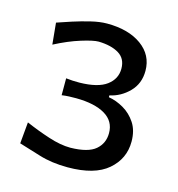

<svg xmlns="http://www.w3.org/2000/svg" viewBox="-83 -891 605 654"><g transform="rotate(15 220.0 -564.0)"><path d="M212.4 -310.5Q156.2 -310.5 111.1 -324.5Q65.9 -338.4 35.6 -347.7L42.5 -423.3Q84 -405.3 126.7 -391.4Q169.4 -377.4 204.1 -377.4Q266.6 -378.4 292.7 -400.9Q318.8 -423.3 318.8 -459.5Q318.8 -501.5 282.2 -523.2Q245.6 -544.9 180.2 -545.4Q167.5 -545.4 154.8 -544.9Q142.1 -544.4 129.4 -542.5V-602.1Q141.1 -600.6 152.8 -600.1Q164.6 -599.6 176.8 -599.6Q241.7 -600.6 272.2 -623.3Q302.7 -646 302.7 -682.1Q302.7 -717.8 275.9 -734.1Q249 -750.5 204.1 -751.5Q185.5 -751.5 143.8 -738.5Q102.1 -725.6 54.2 -700.7L46.9 -776.4Q67.9 -783.7 97.9 -793.5Q127.9 -803.2 159.4 -810.8Q190.9 -818.4 216.3 -818.4Q292 -818.4 337.9 -785.2Q383.8 -752 383.8 -696.3Q383.8 -651.4 354.7 -621.8Q325.7 -592.3 286.6 -584V-577.6Q313.5 -573.2 339.6 -558.1Q365.7 -543 383.1 -516.6Q400.4 -490.2 400.4 -451.2Q400.4 -390.6 353.8 -350.6Q307.1 -310.5 212.4 -310.5Z"/></g></svg>

Font: Pinar-FD Medium
Style: Regular
Weight: 500
Designer: Amin Abedi
Version: Version 3.000